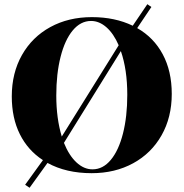

<svg xmlns="http://www.w3.org/2000/svg" viewBox="-20 -803 867 906"><path d="M790.5 -359.9Q790.5 -249.5 742.4 -164.6Q694.3 -79.6 608.4 -32.7Q522.5 14.2 412.6 14.2Q292 14.2 204.1 -34.2L119.6 83L98.6 68.8L182.6 -47.4Q111.8 -93.3 73.7 -169.7Q35.6 -246.1 35.6 -348.1Q35.6 -458.5 83.7 -543.5Q131.8 -628.4 217.5 -675.3Q303.2 -722.2 413.6 -722.2Q522.5 -722.2 606.4 -681.6L675.3 -783.2L694.3 -770L627.4 -670.4Q705.6 -626 748 -546.6Q790.5 -467.3 790.5 -359.9ZM245.6 -352.1Q245.6 -244.1 271.5 -158.7L540 -589.4Q516.1 -644.5 482.2 -674.3Q448.2 -704.1 409.7 -704.1Q360.4 -704.1 323.2 -659.4Q286.1 -614.7 265.9 -534.9Q245.6 -455.1 245.6 -352.1ZM580.6 -356Q580.6 -474.1 550.3 -562L281.7 -128.9Q305.7 -69.3 340.8 -36.6Q376 -3.9 416.5 -3.9Q465.8 -3.9 502.9 -48.6Q540 -93.3 560.3 -173.1Q580.6 -252.9 580.6 -356Z"/></svg>

Font: TypoPRO Playfair Display
Style: Regular
Weight: 900
Designer: Claus Eggers Sørensen
Foundry: Claus Eggers Sørensen
Version: Version 1.004;PS 001.004;hotconv 1.0.70;makeotf.lib2.5.58329